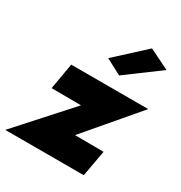

<svg xmlns="http://www.w3.org/2000/svg" viewBox="-190 -863 930 987"><g transform="rotate(30 274.5 -370.0)"><path d="M547 -681 350 -535 257 -584 427 -740ZM257 -304 82 -305 109 -460H566L307 -156L477 -155L449 0H-17Z"/></g></svg>

Font: Jost* Heavy
Style: Italic
Weight: 800
Italic angle: -10°
Version: Version 3.7